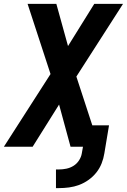

<svg xmlns="http://www.w3.org/2000/svg" viewBox="-22 -755 653 988"><path d="M266 213V117H281Q300 117 319.5 113Q339 109 356 98.5Q373 88 384.5 70.5Q396 53 399 34L405 0H341L282 -217L146 0H-2L238 -374L120 -735H268L328 -518L463 -735H611L371 -361L453 -110H539L515 34Q511 60 501 85.5Q491 111 474 132.5Q457 154 434 170.5Q411 187 385.5 196.5Q360 206 333.5 209.5Q307 213 281 213Z"/></svg>

Font: Iosevka SS04 XBd Ex Obl
Style: Regular
Weight: 800
Width: 7
Italic angle: -9°
Monospace: yes
Designer: Belleve Invis
Foundry: Belleve Invis
Version: Version 19.0.0; ttfautohint (v1.8.4)